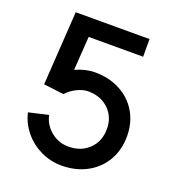

<svg xmlns="http://www.w3.org/2000/svg" viewBox="-134 -831 869 951"><g transform="rotate(20 301.0 -356.0)"><path d="M78 -336 103 -725H492V-632H205L193 -454Q246 -478 296 -478Q370 -478 428.5 -447Q487 -416 519.5 -360.5Q552 -305 552 -234Q552 -162 519.5 -106Q487 -50 428.5 -18.5Q370 13 296 13Q238 13 186.5 -11.5Q135 -36 99 -79.5Q63 -123 50 -178L153 -202Q164 -152 204 -119.5Q244 -87 296 -87Q362 -87 404 -128Q446 -169 446 -234Q446 -297 404 -337.5Q362 -378 296 -378Q268 -378 237 -362.5Q206 -347 184 -323Z"/></g></svg>

Font: SUITE
Style: Bold
Weight: 700
Designer: Sun
Foundry: Sun
Version: Version 2.040